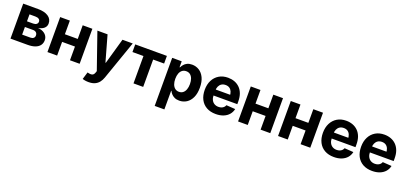

<svg xmlns="http://www.w3.org/2000/svg" viewBox="25 -1580 5940 2815"><g transform="rotate(20 2995.0 -172.5)"><path d="M60.7 0V-545.9H292.8Q393.8 -545.9 452.5 -507.3Q511.1 -468.8 511.1 -398Q511.1 -353.8 478.2 -324.3Q445.2 -294.8 386.7 -284.2Q435.5 -281 470.2 -262.3Q504.9 -243.6 523.2 -214.2Q541.6 -184.8 541.6 -148.8Q541.6 -102.4 516.8 -68.9Q492.1 -35.4 444.5 -17.7Q397 0 328.7 0ZM201.4 -113.5H328.7Q360.3 -113.5 378.1 -128.5Q395.9 -143.5 395.9 -169.7Q395.9 -198.7 378.1 -215.6Q360.3 -232.4 328.7 -232.4H201.4ZM201.4 -321.1H296.3Q330.2 -321.1 349.4 -335.8Q368.6 -350.5 368.6 -375.8Q368.6 -401.1 348.3 -415.3Q328.1 -429.5 292.8 -429.5H201.4Z M1031.2 -332.9V-213.8H745.7V-332.9ZM788.4 -545.9V0H637.4V-545.9ZM1139.9 -545.9V0H989V-545.9Z M1353.4 208Q1324.6 208 1299.5 203.8Q1274.4 199.6 1257.9 193L1292.3 79.9L1297.4 81.2Q1335.3 92.2 1362.9 85.9Q1390.5 79.7 1403.6 42.8L1413.2 15.8L1217.9 -545.9H1376.7L1489.6 -144.9H1495.4L1609.5 -545.9H1769.4L1556.3 63.1Q1541 107 1515 139.7Q1489 172.4 1449.5 190.2Q1410 208 1353.4 208Z M1980.2 0V-426.8H1808.5V-545.9H2302.4V-426.8H2131.2V0Z M2385 204.1V-545.9H2533.6V-453.7H2540.4Q2550.6 -476.1 2569.5 -499Q2588.5 -522 2619.3 -537.4Q2650.1 -552.7 2695.7 -552.7Q2755.8 -552.7 2805.8 -521.7Q2855.9 -490.6 2886.1 -428.3Q2916.4 -365.9 2916.4 -272.1Q2916.4 -181 2887.1 -118.3Q2857.8 -55.6 2807.6 -23.4Q2757.4 8.8 2694.9 8.8Q2651.2 8.8 2620.5 -6Q2589.7 -20.7 2570.3 -42.8Q2550.9 -64.9 2540.4 -87.5H2535.9V204.1ZM2647.3 -111.5Q2684.6 -111.5 2709.9 -132Q2735.3 -152.4 2748.4 -188.8Q2761.5 -225.2 2761.5 -272.5Q2761.5 -319.8 2748.5 -355.8Q2735.4 -391.8 2710.2 -412.1Q2685 -432.4 2647.3 -432.4Q2610.6 -432.4 2585.1 -412.8Q2559.5 -393.2 2546 -357.3Q2532.6 -321.4 2532.6 -272.5Q2532.6 -224.1 2546.1 -188Q2559.7 -151.9 2585.4 -131.7Q2611 -111.5 2647.3 -111.5Z M3264.3 10.5Q3180.4 10.5 3119.5 -23.6Q3058.6 -57.7 3026.1 -120.8Q2993.6 -183.9 2993.6 -270.3Q2993.6 -354.6 3026 -418.1Q3058.5 -481.6 3117.7 -517.2Q3176.9 -552.7 3257 -552.7Q3311.2 -552.7 3358.1 -535.5Q3404.9 -518.3 3440 -483.7Q3475.2 -449.2 3494.8 -397.3Q3514.5 -345.3 3514.5 -275.6V-234.2H3053.7V-327.5H3441.2L3370.7 -303.1Q3370.7 -344.9 3358 -375.5Q3345.3 -406.2 3320.3 -423.1Q3295.3 -440 3258.2 -440Q3221.1 -440 3195.3 -423Q3169.5 -406 3156.1 -376.5Q3142.6 -347.1 3142.6 -309V-243Q3142.6 -198.8 3158.1 -167.3Q3173.5 -135.7 3201.6 -118.9Q3229.6 -102.1 3266.6 -102.1Q3291.7 -102.1 3312.3 -109.3Q3332.8 -116.5 3347.7 -130.7Q3362.5 -144.8 3370.1 -165.2L3509.8 -155.9Q3499.1 -105.5 3466.7 -68Q3434.4 -30.6 3383.1 -10Q3331.7 10.5 3264.3 10.5Z M4005.4 -332.9V-213.8H3719.8V-332.9ZM3762.5 -545.9V0H3611.5V-545.9ZM4114.1 -545.9V0H3963.1V-545.9Z M4629.4 -332.9V-213.8H4343.8V-332.9ZM4386.5 -545.9V0H4235.5V-545.9ZM4738.1 -545.9V0H4587.1V-545.9Z M5108 10.5Q5024.1 10.5 4963.2 -23.6Q4902.3 -57.7 4869.8 -120.8Q4837.3 -183.9 4837.3 -270.3Q4837.3 -354.6 4869.8 -418.1Q4902.2 -481.6 4961.4 -517.2Q5020.6 -552.7 5100.8 -552.7Q5155 -552.7 5201.8 -535.5Q5248.6 -518.3 5283.8 -483.7Q5318.9 -449.2 5338.6 -397.3Q5358.2 -345.3 5358.2 -275.6V-234.2H4897.5V-327.5H5285L5214.5 -303.1Q5214.5 -344.9 5201.8 -375.5Q5189.1 -406.2 5164.1 -423.1Q5139.1 -440 5102 -440Q5064.8 -440 5039.1 -423Q5013.3 -406 4999.8 -376.5Q4986.3 -347.1 4986.3 -309V-243Q4986.3 -198.8 5001.8 -167.3Q5017.3 -135.7 5045.3 -118.9Q5073.3 -102.1 5110.4 -102.1Q5135.4 -102.1 5156 -109.3Q5176.6 -116.5 5191.4 -130.7Q5206.2 -144.8 5213.9 -165.2L5353.5 -155.9Q5342.9 -105.5 5310.5 -68Q5278.1 -30.6 5226.8 -10Q5175.5 10.5 5108 10.5Z M5703.7 10.5Q5619.8 10.5 5558.9 -23.6Q5498 -57.7 5465.5 -120.8Q5433 -183.9 5433 -270.3Q5433 -354.6 5465.5 -418.1Q5497.9 -481.6 5557.1 -517.2Q5616.3 -552.7 5696.5 -552.7Q5750.7 -552.7 5797.5 -535.5Q5844.3 -518.3 5879.5 -483.7Q5914.6 -449.2 5934.3 -397.3Q5953.9 -345.3 5953.9 -275.6V-234.2H5493.2V-327.5H5880.7L5810.2 -303.1Q5810.2 -344.9 5797.5 -375.5Q5784.8 -406.2 5759.8 -423.1Q5734.8 -440 5697.7 -440Q5660.5 -440 5634.8 -423Q5609 -406 5595.5 -376.5Q5582 -347.1 5582 -309V-243Q5582 -198.8 5597.5 -167.3Q5613 -135.7 5641 -118.9Q5669 -102.1 5706.1 -102.1Q5731.2 -102.1 5751.7 -109.3Q5772.3 -116.5 5787.1 -130.7Q5802 -144.8 5809.6 -165.2L5949.2 -155.9Q5938.6 -105.5 5906.2 -68Q5873.8 -30.6 5822.5 -10Q5771.2 10.5 5703.7 10.5Z"/></g></svg>

Font: GitLab Sans
Style: Regular
Weight: 400
Designer: Rasmus Andersson
Foundry: Modifications by GitLab B.V., manufactured by rsms
Version: Version 4.000;git-c8fb6b7